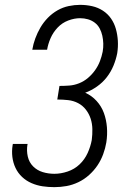

<svg xmlns="http://www.w3.org/2000/svg" viewBox="-20 -763 540 791"><path d="M204 8Q179 8 155.5 4.5Q132 1 110 -8.5Q88 -18 71 -34Q54 -50 44 -71Q34 -92 31 -116Q28 -140 32 -165L33 -170H94L93 -167Q89 -142 94.5 -118Q100 -94 116.5 -77.5Q133 -61 156 -54Q179 -47 204 -47Q231 -47 259 -56.5Q287 -66 308 -86Q329 -106 341 -132.5Q353 -159 358 -186Q361 -209 360.5 -231.5Q360 -254 353.5 -274Q347 -294 334 -311Q321 -328 302 -338Q283 -348 261 -350.5Q239 -353 216 -353L225 -409Q245 -409 265.5 -410.5Q286 -412 306 -420Q326 -428 342.5 -442Q359 -456 371.5 -473.5Q384 -491 391.5 -510.5Q399 -530 403 -550Q406 -567 405.5 -583.5Q405 -600 401.5 -616Q398 -632 390.5 -646Q383 -660 370.5 -669.5Q358 -679 342.5 -683.5Q327 -688 310 -688Q286 -688 261 -678.5Q236 -669 217.5 -649.5Q199 -630 188.5 -606Q178 -582 174 -558H113Q117 -582 125.5 -605Q134 -628 146.5 -649.5Q159 -671 177 -689.5Q195 -708 217 -720.5Q239 -733 263 -738Q287 -743 310 -743Q336 -743 360 -737.5Q384 -732 404 -719Q424 -706 437.5 -686.5Q451 -667 457.5 -643.5Q464 -620 465.5 -595Q467 -570 463 -544Q458 -518 447.5 -492.5Q437 -467 420 -445Q403 -423 379.5 -406.5Q356 -390 331 -381Q358 -369 378 -347Q398 -325 408 -297.5Q418 -270 420.5 -239Q423 -208 418 -176Q414 -152 405 -127.5Q396 -103 381.5 -81.5Q367 -60 347 -42Q327 -24 303 -12.5Q279 -1 254 3.5Q229 8 204 8Z"/></svg>

Font: Iosevka Curly Slab Light
Style: Italic
Weight: 300
Italic angle: -9°
Monospace: yes
Designer: Belleve Invis
Foundry: Belleve Invis
Version: Version 22.1.2; ttfautohint (v1.8.4)